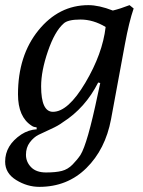

<svg xmlns="http://www.w3.org/2000/svg" viewBox="-37 -508 555 747"><path d="M449 -336 395 -44Q373 73 299 146Q225 219 116 219Q69 219 26 192.5Q-17 166 -17 121Q-17 57 46 15Q74 -3 106 -5L105 -13Q94 -13 86 -19Q33 -53 33 -141Q33 -292 112.5 -390Q192 -488 307 -488Q348 -488 402 -467Q431 -474 467 -488L483 -475Q465 -423 449 -336ZM374 -403Q326 -432 276 -432Q226 -432 210 -416Q176 -386 149.5 -309Q123 -232 123 -172Q123 -73 169 -73Q228 -73 295 -186Q362 -299 374 -403ZM343 -139 353 -185 345 -187Q295 -88 207 -32Q190 -19 161 -6Q132 7 113 16.5Q94 26 79 46Q64 66 64 94Q64 122 84 142.5Q104 163 142 163Q180 163 203.5 157Q227 151 245.5 132Q264 113 276 95Q303 52 343 -139Z"/></svg>

Font: Poly
Style: Italic
Weight: 400
Italic angle: -10°
Designer: Nicolas Silva
Foundry: Jose Nicolas Silva Schwarzenberg
Version: Version 1.003